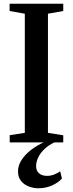

<svg xmlns="http://www.w3.org/2000/svg" viewBox="-20 -763 390 1029"><path d="M113 -51V-689.5L31.5 -704V-743H319V-704L237 -689.5V-51L319 -38V0H32V-38.5ZM185.5 246Q159 246 133.8 236.2Q108.5 226.5 92.5 206.5Q76.5 186.5 76.5 155.5Q76.5 124.5 94.8 95.5Q113 66.5 145 41.5Q177 16.5 216.5 -1L240 -5L273.5 -1Q238 16 216 38Q194 60 183.8 83Q173.5 106 173.5 127Q173.5 152.5 189.5 166Q205.5 179.5 231.5 179.5Q252.5 179.5 270 172.5Q287.5 165.5 302.5 155L312 193.5Q295 214 260.8 230Q226.5 246 185.5 246Z"/></svg>

Font: Merriweather 72pt SemiBold
Style: Regular
Weight: 600
Version: Version 2.100